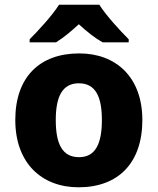

<svg xmlns="http://www.w3.org/2000/svg" viewBox="-20 -786 670 816"><path d="M402 -766H231C202 -720 143 -656 106 -619V-606H218C253 -628 280 -651 315 -683C350 -651 381 -626 416 -606H527V-619C492 -654 431 -720 402 -766ZM585 -276C585 -458 473 -559 317 -559C148 -559 45 -458 45 -276C45 -93 157 10 314 10C482 10 585 -93 585 -276ZM217 -276C217 -377 246 -432 315 -432C385 -432 413 -377 413 -276C413 -174 385 -118 316 -118C245 -118 217 -174 217 -276Z"/></svg>

Font: Noto Sans Thai Looped ExtraBold
Style: Regular
Weight: 800
Designer: Cadson Demak Team
Foundry: Cadson Demak Co., Ltd.
Version: Version 1.001